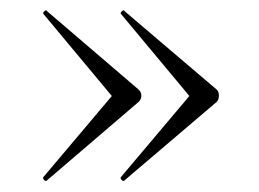

<svg xmlns="http://www.w3.org/2000/svg" viewBox="-20 -382 491 364"><path d="M243 -212Q248 -207 248 -201Q248 -194 243 -189L69 -40Q69 -39 67 -39Q65 -39 63 -41.5Q61 -44 62 -46L192 -200L62 -356Q61 -358 64.5 -361Q68 -364 69 -361ZM391 -212Q395 -208 395 -201Q395 -193 391 -189L216 -40Q216 -39 214 -39Q212 -39 210 -41.5Q208 -44 209 -46L339 -200L209 -356Q208 -358 211.5 -361Q215 -364 216 -361Z"/></svg>

Font: Cormorant Garamond Light
Style: Regular
Weight: 300
Designer: Christian Thalmann (Catharsis Fonts)
Version: Version 3.000